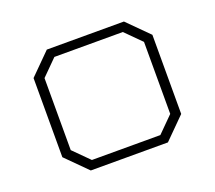

<svg xmlns="http://www.w3.org/2000/svg" viewBox="-88 -592 794 709"><g transform="rotate(-20 308.5 -237.5)"><path d="M75 -82V-393L157 -475H460L542 -393V-82L460 0H157ZM443 -35 504 -96V-379L443 -440H174L113 -379V-96L174 -35Z"/></g></svg>

Font: Chakra Petch ExtraLight
Style: Regular
Weight: 275
Designer: Katatrad Aksorn Co.,Ltd.
Foundry: Cadson Demak Co.,Ltd.
Version: Version 1.000; ttfautohint (v1.6)